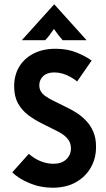

<svg xmlns="http://www.w3.org/2000/svg" viewBox="-20 -868 498 902"><path d="M342.4 -485.4Q328.5 -496.5 312.5 -505.6Q273.6 -527.8 235.4 -527.8Q201.4 -527.8 183 -510.4Q164.6 -493.1 164.6 -467.4Q164.6 -451.4 171.9 -438.9Q179.2 -426.4 193.1 -416.7Q206.9 -406.9 225.7 -397.2L300 -360.4Q318.8 -351.4 341 -337.2Q363.2 -322.9 384 -301.4Q404.9 -279.9 418.1 -249.7Q431.2 -219.4 431.2 -177.8Q431.2 -123.6 406.2 -80.2Q381.2 -36.8 335.8 -11.5Q290.3 13.9 227.1 13.9Q170.1 13.9 119.1 -7.3Q68.1 -28.5 37.5 -58.3L115.3 -145.1Q127.1 -135.4 140.3 -126.4Q184.7 -98.6 231.2 -98.6Q269.4 -98.6 291.3 -119.4Q313.2 -140.3 313.2 -170.1Q313.2 -194.4 301.7 -210.4Q290.3 -226.4 274.7 -236.8Q259 -247.2 247.2 -252.8L173.6 -289.6Q141.7 -305.6 112.5 -327.4Q83.3 -349.3 64.9 -381.9Q46.5 -414.6 46.5 -462.5Q46.5 -515.3 70.5 -554.9Q94.4 -594.4 138.2 -616.7Q181.9 -638.9 241 -638.9Q296.5 -638.9 339.9 -621.2Q383.3 -603.5 410.4 -583.3ZM82.6 -679.2 234.7 -847.9 386.8 -679.2H274.3Q263.2 -691.7 253.5 -704.2Q243.8 -716.7 233.3 -731.9Q222.9 -716.7 213.5 -704.2Q204.2 -691.7 192.4 -679.2Z"/></svg>

Font: co2trust
Style: Bold
Weight: 700
Designer: Kristian Moeller
Foundry: Dicotype
Version: Version 1.000